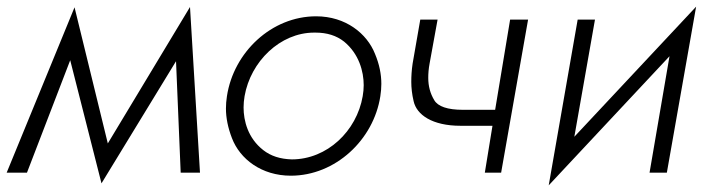

<svg xmlns="http://www.w3.org/2000/svg" viewBox="-44 -519 2129 577"><path d="M499 0H557L527 -498L280 -88L180 -497L-24 0H37L167 -338L261 32L485 -335Z M638 -230C636 -217 635 -205 635 -193C635 -165 641 -135 653 -104C677 -41 742 9 830 9C964 9 1079 -99 1099 -230C1101 -243 1102 -255 1102 -267C1102 -296 1096 -326 1083 -357C1059 -418 995 -470 906 -470C772 -470 658 -362 638 -230ZM691 -230C709 -334 798 -421 900 -421C901 -421 903 -421 904 -421C939 -421 967 -412 990 -394C1035 -357 1049 -304 1049 -263C1049 -253 1048 -241 1046 -230C1028 -125 939 -40 833 -40C798 -41 770 -50 747 -68C701 -104 688 -156 688 -196C688 -207 689 -218 691 -230Z M1340 -141H1436L1413 0H1462L1543 -460H1489L1444 -189H1347C1301 -189 1272 -199 1261 -218C1249 -238 1243 -260 1243 -285C1243 -298 1244 -312 1247 -328L1271 -460H1219L1196 -328C1193 -308 1192 -290 1192 -273C1192 -256 1194 -236 1199 -215C1208 -174 1255 -141 1340 -141Z M1744 -460H1692L1605 38L1968 -350L1908 0H1960L2048 -499L1682 -108Z"/></svg>

Font: Jost Light
Style: Italic
Weight: 300
Italic angle: -5°
Version: Version 3.710